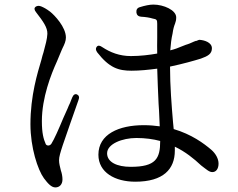

<svg xmlns="http://www.w3.org/2000/svg" viewBox="-20 -777 1040 839"><path d="M403 -573C397 -566 398 -558 405 -548C458 -480 498 -468 555 -468C591 -468 629 -472 667 -477C668 -428 671 -374 673 -323C674 -313 674 -302 675 -292L678 -225C656 -228 633 -230 608 -230C500 -230 410 -191 410 -101C410 -23 483 17 571 17C694 17 744 -38 744 -119V-136C790 -114 827 -84 859 -54C883 -36 894 -25 908 -25C924 -25 935 -39 935 -62C935 -84 922 -106 904 -122C870 -151 817 -190 739 -213L736 -244C730 -315 723 -401 723 -486C780 -498 829 -512 858 -521C889 -532 906 -542 906 -566C906 -592 872 -602 851 -603C849 -603 845 -601 840 -599C838 -598 837 -598 835 -598C830 -597 826 -594 818 -591C812 -588 804 -585 795 -582H794C786 -579 779 -576 771 -573C760 -568 744 -562 724 -557C726 -584 729 -609 734 -630C737 -652 741 -664 745 -674C748 -683 750 -689 750 -701C750 -733 695 -757 650 -757C633 -757 611 -752 592 -746C580 -743 575 -735 576 -723C577 -712 584 -705 596 -704C616 -703 634 -700 647 -696C665 -693 667 -690 667 -673V-643V-612C667 -590 666 -565 667 -543C633 -537 593 -532 552 -532C502 -532 462 -548 427 -571C417 -578 409 -580 403 -573ZM113 -234C113 -132 145 -35 172 2C190 26 205 42 222 42C240 42 253 29 253 7C253 -6 250 -21 246 -32C242 -48 238 -63 238 -77C238 -92 244 -111 254 -142C265 -175 303 -283 323 -340C328 -352 325 -360 317 -364C309 -368 301 -364 296 -352C293 -344 289 -336 286 -327C282 -319 279 -312 275 -302L257 -262C237 -214 217 -168 204 -148C196 -138 184 -140 180 -147C170 -170 163 -195 163 -248C163 -350 203 -452 229 -509C236 -527 244 -544 249 -557C250 -560 252 -563 253 -566C262 -584 268 -598 268 -613C268 -659 218 -711 199 -726C183 -738 172 -744 160 -749C150 -753 142 -752 135 -747C129 -742 129 -734 138 -723C168 -684 188 -657 187 -629C186 -606 179 -582 170 -548C167 -538 164 -530 161 -516C144 -458 113 -360 113 -234ZM448 -107C448 -148 514 -174 576 -174C615 -174 650 -169 680 -161C680 -84 661 -48 551 -48C492 -48 448 -68 448 -107Z"/></svg>

Font: 寒蝉锦书宋 Text
Style: Regular
Weight: 400
Designer: 寒蝉锦书宋{Warren} 思源宋体{Ryoko NISHIZUKA 西塚涼子 (kana & ideographs); Frank Grießhammer (Latin, Greek & Cyrillic); Wenlong ZHANG 
Foundry: Adobe & ChillType
Version: Version 2.000;Glyphs 3.1.1 (3135)